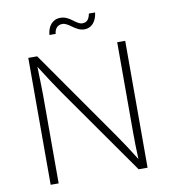

<svg xmlns="http://www.w3.org/2000/svg" viewBox="-97 -1002 960 1084"><g transform="rotate(-10 383.0 -459.5)"><path d="M105 0H150.9V-505.9C150.9 -548.8 148.4 -605.5 147 -668.9C189 -602.5 220.2 -554.7 254.4 -505.4L609.4 0H660.6V-727.5H614.7V-210.4C614.7 -166 615.7 -112.8 618.2 -57.1C584.5 -111.8 551.3 -162.1 522 -204.1L155.8 -727.5H105ZM446.3 -831.1C486.8 -831.1 515.1 -863.3 521 -914.6H485.4C479 -880.4 464.4 -866.7 440.4 -866.7C402.8 -866.7 378.9 -918.9 321.8 -918.9C276.4 -918.9 248.5 -882.8 245.1 -834H280.8C282.7 -862.8 299.8 -882.8 327.1 -882.8C365.2 -882.8 393.6 -831.1 446.3 -831.1Z"/></g></svg>

Font: Raveo ExtraLight
Style: Regular
Weight: 200
Designer: Jakub Foglar, Rasmus Andersson (Inter)
Foundry: Jakubfoglar.com
Version: Version 1.100;Glyphs 3.2.3 (3260)